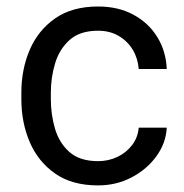

<svg xmlns="http://www.w3.org/2000/svg" viewBox="-20 -558 563 588"><path d="M280.3 -64.5Q312.5 -64.5 339.8 -77.6Q367.2 -90.8 384.8 -114Q402.3 -137.2 404.8 -167H490.7Q488.3 -120.1 459.2 -79.8Q430.2 -39.6 383.3 -14.9Q336.4 9.8 280.3 9.8Q200.7 9.8 148.7 -26.6Q96.7 -63 71 -123Q45.4 -183.1 45.4 -253.9V-274.4Q45.4 -345.2 71 -405.3Q96.7 -465.3 148.9 -501.7Q201.2 -538.1 280.3 -538.1Q342.3 -538.1 388.7 -512.9Q435.1 -487.8 461.7 -444.6Q488.3 -401.4 490.7 -346.7H404.8Q402.3 -379.4 386.5 -405.8Q370.6 -432.1 343.5 -448Q316.4 -463.9 280.3 -463.9Q224.6 -463.9 193.1 -435.5Q161.6 -407.2 148.7 -363.8Q135.7 -320.3 135.7 -274.4V-253.9Q135.7 -207.5 148.4 -164.1Q161.1 -120.6 192.6 -92.5Q224.1 -64.5 280.3 -64.5Z"/></svg>

Font: Vazirmatn
Style: Regular
Weight: 400
Designer: Saber Rastikerdar
Foundry: Saber Rastikerdar
Version: Version 33.003;September 2, 2022;FontCreator 14.0.0.2862 64-